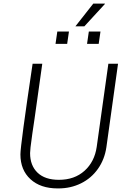

<svg xmlns="http://www.w3.org/2000/svg" viewBox="-20 -1042 719 1072"><path d="M216 -686 173 -380Q168 -347 160.5 -295.5Q153 -244 150.5 -220Q148 -196 148 -187Q148 -118 189.5 -78Q231 -38 309 -38Q396 -38 452 -88.5Q508 -139 520 -222L585 -686H639L574 -220Q564 -152 527 -99.5Q490 -47 432.5 -18.5Q375 10 306 10H302Q206 10 150 -41.5Q94 -93 94 -180Q94 -230 162 -686ZM566 -1022 565 -1019 451 -895H401L501 -1022ZM355 -797H290L300 -866H365ZM531 -797H466L476 -866H541Z"/></svg>

Font: Chivo Thin Italic
Style: Regular
Weight: 100
Italic angle: -8.05°
Designer: Hector Gatti
Foundry: Omnibus-Type
Version: Version 1.007